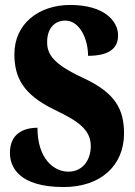

<svg xmlns="http://www.w3.org/2000/svg" viewBox="-20 -744 544 774"><path d="M237 10C385 10 480 -76 480 -206C480 -304 444 -370 317 -429C193 -486 170 -526 170 -574C170 -632 202 -661 243 -661C302 -661 335 -586 335 -519C425 -519 456 -553 456 -601C456 -661 398 -724 263 -724C136 -724 38 -648 38 -526C38 -432 73 -363 199 -302C290 -258 346 -224 346 -155C346 -100 314 -52 256 -52C197 -52 131 -104 131 -229C75 -229 20 -205 20 -128C20 -70 57 10 237 10Z"/></svg>

Font: Noto Serif Devanagari ExtraCondensed Black
Style: Regular
Weight: 900
Width: 2
Designer: Universal Thirst, Indian Type Foundry and the Monotype Design Team
Foundry: Monotype Imaging Inc.
Version: Version 2.004